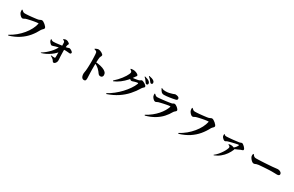

<svg xmlns="http://www.w3.org/2000/svg" viewBox="269 -2800 7372 4819"><g transform="rotate(30 3955.0 -391.0)"><path d="M174 17Q275 -36 361.5 -108Q448 -180 516.5 -263Q585 -346 629.5 -432.5Q674 -519 691 -600Q693 -605 690.5 -607.5Q688 -610 684 -610Q665 -610 637.5 -606.5Q610 -603 577 -597.5Q544 -592 509.5 -585Q475 -578 444 -571Q413 -564 387.5 -557.5Q362 -551 348 -546Q332 -541 313 -528Q294 -515 275 -515Q251 -515 227 -534.5Q203 -554 184.5 -580Q166 -606 161 -626Q156 -647 155.5 -663.5Q155 -680 156 -699L169 -705Q192 -683 213.5 -668Q235 -653 263 -653Q284 -653 316.5 -654.5Q349 -656 386.5 -659Q424 -662 463 -666.5Q502 -671 537 -675Q572 -679 599 -683Q626 -687 639 -690Q662 -696 676 -703.5Q690 -711 701 -716.5Q712 -722 727 -722Q746 -722 773 -707Q800 -692 826.5 -669Q853 -646 870.5 -623.5Q888 -601 888 -587Q888 -569 875.5 -554.5Q863 -540 848 -527Q833 -514 824 -498Q762 -377 676.5 -275Q591 -173 471 -94Q351 -15 184 36Z M1105 -6Q1167 -44 1219 -87.5Q1271 -131 1314 -177Q1357 -223 1389 -269.5Q1421 -316 1442 -361L1526 -367V-282Q1499 -241 1458 -199Q1417 -157 1363.5 -118.5Q1310 -80 1247 -48Q1184 -16 1112 5ZM1509 57Q1491 57 1483 47Q1475 37 1467 22.5Q1459 8 1444 -6Q1428 -22 1409 -33.5Q1390 -45 1361 -61L1364 -72Q1394 -69 1420 -67Q1446 -65 1467 -65Q1483 -65 1485 -84Q1486 -97 1486 -126.5Q1486 -156 1485.5 -197.5Q1485 -239 1484.5 -288.5Q1484 -338 1484 -391Q1484 -396 1483.5 -417Q1483 -438 1482.5 -463Q1482 -488 1481 -507Q1481 -520 1478 -527.5Q1475 -535 1467 -542Q1455 -552 1444.5 -558Q1434 -564 1423 -569L1422 -577Q1436 -584 1456.5 -592Q1477 -600 1497 -600Q1523 -600 1548.5 -588.5Q1574 -577 1590 -563Q1606 -549 1606 -539Q1606 -526 1598.5 -518Q1591 -510 1587 -492Q1582 -468 1580 -447.5Q1578 -427 1577 -412Q1576 -400 1576 -369.5Q1576 -339 1576.5 -300Q1577 -261 1578.5 -222Q1580 -183 1581 -154Q1582 -137 1584.5 -109.5Q1587 -82 1587 -52Q1587 -23 1574.5 2Q1562 27 1544.5 42Q1527 57 1509 57ZM1254 -293Q1238 -293 1219.5 -308Q1201 -323 1186.5 -341.5Q1172 -360 1167 -374Q1163 -386 1161 -396.5Q1159 -407 1159 -424L1167 -428Q1184 -414 1201.5 -405Q1219 -396 1243 -396Q1271 -396 1308 -399.5Q1345 -403 1384.5 -408.5Q1424 -414 1462.5 -419.5Q1501 -425 1534 -428Q1573 -432 1598 -437.5Q1623 -443 1637.5 -448Q1652 -453 1659.5 -456.5Q1667 -460 1671 -460Q1685 -460 1703.5 -452.5Q1722 -445 1739 -433.5Q1756 -422 1767.5 -409.5Q1779 -397 1779 -386Q1779 -370 1769 -359Q1759 -348 1741 -348Q1717 -348 1668.5 -354.5Q1620 -361 1533 -354Q1473 -350 1426.5 -339.5Q1380 -329 1346 -320Q1317 -312 1293 -302.5Q1269 -293 1254 -293Z M2384 54Q2356 54 2336 37Q2316 20 2306 -11Q2296 -42 2296 -84Q2296 -105 2301 -126.5Q2306 -148 2310 -182Q2313 -210 2315 -245.5Q2317 -281 2318 -318Q2319 -355 2319.5 -387Q2320 -419 2320 -440Q2320 -471 2319 -509Q2318 -547 2316.5 -583.5Q2315 -620 2313 -650Q2311 -680 2307 -697Q2302 -722 2279.5 -733Q2257 -744 2229 -751L2228 -765Q2250 -777 2276 -787.5Q2302 -798 2326 -798Q2345 -798 2370 -789.5Q2395 -781 2419 -767.5Q2443 -754 2458 -739Q2473 -724 2473 -711Q2473 -695 2467 -684Q2461 -673 2454 -661Q2447 -649 2444 -630Q2441 -609 2438.5 -582Q2436 -555 2435 -522.5Q2434 -490 2433 -453Q2432 -407 2431.5 -363Q2431 -319 2431.5 -277Q2432 -235 2433.5 -197.5Q2435 -160 2436 -129Q2437 -89 2438.5 -63.5Q2440 -38 2440 -28Q2440 16 2428.5 35Q2417 54 2384 54ZM2697 -234Q2670 -234 2654 -244.5Q2638 -255 2624 -274Q2610 -293 2591.5 -318Q2573 -343 2542 -372Q2518 -394 2487 -414.5Q2456 -435 2408 -456V-488Q2492 -483 2566 -465Q2640 -447 2685 -420Q2721 -399 2741.5 -373Q2762 -347 2762 -302Q2762 -275 2745 -254.5Q2728 -234 2697 -234Z M3799 -639Q3787 -639 3776.5 -648Q3766 -657 3754 -674Q3741 -695 3720.5 -722Q3700 -749 3664 -780L3673 -793Q3716 -783 3752 -769Q3788 -755 3812 -733Q3827 -719 3833 -705.5Q3839 -692 3839 -678Q3839 -662 3828 -650.5Q3817 -639 3799 -639ZM3037 58Q3132 6 3220.5 -64Q3309 -134 3384.5 -214.5Q3460 -295 3517.5 -379Q3575 -463 3606 -543Q3614 -563 3594 -563Q3586 -563 3571.5 -560.5Q3557 -558 3540 -554Q3523 -550 3507.5 -545.5Q3492 -541 3482 -537Q3466 -532 3453.5 -528Q3441 -524 3425 -524Q3413 -524 3393.5 -538.5Q3374 -553 3353 -571L3372 -610Q3388 -608 3398.5 -607.5Q3409 -607 3420 -607Q3431 -607 3455 -610Q3479 -613 3506.5 -617.5Q3534 -622 3557.5 -626.5Q3581 -631 3591 -635Q3610 -642 3626 -656Q3642 -670 3660 -670Q3671 -670 3694.5 -660.5Q3718 -651 3742.5 -636Q3767 -621 3784.5 -603.5Q3802 -586 3802 -569Q3802 -554 3791 -543.5Q3780 -533 3766.5 -522.5Q3753 -512 3744 -496Q3669 -368 3571.5 -259.5Q3474 -151 3346 -66.5Q3218 18 3049 76ZM3026 -304Q3074 -346 3118 -392.5Q3162 -439 3198 -486Q3234 -533 3260.5 -575.5Q3287 -618 3301 -651.5Q3315 -685 3315 -705Q3315 -720 3299.5 -737Q3284 -754 3261 -768L3263 -780Q3277 -784 3293 -787Q3309 -790 3335 -789Q3373 -789 3408.5 -776.5Q3444 -764 3468 -746.5Q3492 -729 3492 -715Q3492 -699 3483.5 -691Q3475 -683 3462 -663Q3417 -591 3352 -518.5Q3287 -446 3207 -385Q3127 -324 3037 -287ZM3893 -712Q3878 -712 3867.5 -722Q3857 -732 3843 -751Q3830 -768 3811 -790.5Q3792 -813 3751 -846L3759 -858Q3803 -850 3838 -838.5Q3873 -827 3894 -811Q3913 -798 3921 -782.5Q3929 -767 3929 -749Q3929 -732 3919.5 -722Q3910 -712 3893 -712Z M4145 43Q4239 -7 4314.5 -67.5Q4390 -128 4447 -193Q4504 -258 4542 -322.5Q4580 -387 4599 -444Q4604 -462 4588 -461Q4574 -461 4544 -456.5Q4514 -452 4476.5 -444.5Q4439 -437 4401 -429Q4363 -421 4330.5 -412.5Q4298 -404 4279 -399Q4257 -392 4240.5 -381.5Q4224 -371 4208 -371Q4185 -371 4162 -389Q4139 -407 4122 -430Q4105 -453 4100 -470Q4095 -488 4093.5 -503.5Q4092 -519 4093 -537L4106 -544Q4130 -521 4149 -508Q4168 -495 4198 -495Q4216 -495 4253 -498.5Q4290 -502 4336.5 -507Q4383 -512 4429.5 -518Q4476 -524 4516.5 -530Q4557 -536 4580 -541Q4609 -546 4624.5 -558Q4640 -570 4658 -570Q4675 -570 4698 -558Q4721 -546 4743 -528Q4765 -510 4780 -490Q4795 -470 4795 -453Q4795 -439 4782 -427Q4769 -415 4752 -400.5Q4735 -386 4722 -363Q4676 -279 4602 -196.5Q4528 -114 4418 -47Q4308 20 4155 62ZM4313 -629Q4264 -629 4234 -658.5Q4204 -688 4177 -746L4186 -754Q4217 -735 4245.5 -731Q4274 -727 4299 -727Q4358 -727 4403 -738Q4448 -749 4478 -758Q4502 -765 4516.5 -771Q4531 -777 4539.5 -781Q4548 -785 4554 -785Q4609 -785 4641 -768Q4673 -751 4673 -718Q4673 -703 4664 -691.5Q4655 -680 4631 -674Q4600 -667 4559 -659Q4518 -651 4473.5 -644.5Q4429 -638 4387.5 -633.5Q4346 -629 4313 -629Z M5104 17Q5205 -36 5291.5 -108Q5378 -180 5446.5 -263Q5515 -346 5559.5 -432.5Q5604 -519 5621 -600Q5623 -605 5620.5 -607.5Q5618 -610 5614 -610Q5595 -610 5567.5 -606.5Q5540 -603 5507 -597.5Q5474 -592 5439.5 -585Q5405 -578 5374 -571Q5343 -564 5317.5 -557.5Q5292 -551 5278 -546Q5262 -541 5243 -528Q5224 -515 5205 -515Q5181 -515 5157 -534.5Q5133 -554 5114.5 -580Q5096 -606 5091 -626Q5086 -647 5085.5 -663.5Q5085 -680 5086 -699L5099 -705Q5122 -683 5143.5 -668Q5165 -653 5193 -653Q5214 -653 5246.5 -654.5Q5279 -656 5316.5 -659Q5354 -662 5393 -666.5Q5432 -671 5467 -675Q5502 -679 5529 -683Q5556 -687 5569 -690Q5592 -696 5606 -703.5Q5620 -711 5631 -716.5Q5642 -722 5657 -722Q5676 -722 5703 -707Q5730 -692 5756.5 -669Q5783 -646 5800.5 -623.5Q5818 -601 5818 -587Q5818 -569 5805.5 -554.5Q5793 -540 5778 -527Q5763 -514 5754 -498Q5692 -377 5606.5 -275Q5521 -173 5401 -94Q5281 -15 5114 36Z M6468 -343Q6492 -361 6512.5 -381.5Q6533 -402 6547.5 -422.5Q6562 -443 6570 -461Q6576 -474 6573 -478.5Q6570 -483 6559 -483Q6550 -483 6526.5 -478Q6503 -473 6470 -466Q6437 -459 6402 -450Q6367 -441 6335.5 -433Q6304 -425 6283 -418Q6261 -412 6246 -400.5Q6231 -389 6211 -389Q6195 -389 6175.5 -402Q6156 -415 6140 -434Q6124 -453 6118 -470Q6114 -482 6113 -499Q6112 -516 6115 -535L6123 -538Q6142 -519 6154 -513.5Q6166 -508 6184 -508Q6205 -508 6235 -510Q6265 -512 6300.5 -515Q6336 -518 6372.5 -521.5Q6409 -525 6442.5 -529.5Q6476 -534 6502.5 -537.5Q6529 -541 6544 -542Q6570 -546 6584.5 -554.5Q6599 -563 6616 -563Q6629 -563 6649 -550Q6669 -537 6689.5 -517Q6710 -497 6724 -476.5Q6738 -456 6738 -441Q6738 -425 6724.5 -417.5Q6711 -410 6695.5 -406.5Q6680 -403 6670 -399Q6649 -389 6618.5 -375Q6588 -361 6552.5 -346Q6517 -331 6479 -316ZM6143 50Q6197 10 6242 -43Q6287 -96 6321 -149.5Q6355 -203 6373 -245.5Q6391 -288 6391 -306Q6391 -325 6375.5 -337.5Q6360 -350 6336 -361L6337 -370Q6348 -374 6362.5 -377.5Q6377 -381 6393 -381Q6438 -381 6469 -369Q6500 -357 6510 -349Q6519 -342 6523 -333Q6527 -324 6522 -313Q6491 -237 6440.5 -165.5Q6390 -94 6318.5 -35.5Q6247 23 6152 61Z M7120 -262Q7098 -262 7072 -281.5Q7046 -301 7024 -329Q7002 -357 6992 -383Q6985 -402 6986.5 -424Q6988 -446 6991 -465L7007 -470Q7023 -450 7036.5 -435Q7050 -420 7067.5 -412Q7085 -404 7113 -404Q7141 -404 7181.5 -405.5Q7222 -407 7268.5 -409Q7315 -411 7362.5 -414Q7410 -417 7453 -420Q7496 -423 7529 -425.5Q7562 -428 7578 -429Q7628 -433 7664 -438.5Q7700 -444 7719 -444Q7752 -444 7779 -433Q7806 -422 7822 -404Q7838 -386 7838 -362Q7838 -338 7818.5 -326.5Q7799 -315 7766 -315Q7736 -315 7704 -316.5Q7672 -318 7617 -318Q7593 -318 7556.5 -316.5Q7520 -315 7476.5 -312.5Q7433 -310 7390.5 -307Q7348 -304 7311.5 -301Q7275 -298 7252 -296Q7214 -292 7192.5 -284Q7171 -276 7155.5 -269Q7140 -262 7120 -262Z"/></g></svg>

Font: Noto Serif JP ExtraBold
Style: Regular
Weight: 800
Designer: Ryoko NISHIZUKA 西塚涼子 (kana & ideographs); Frank Grießhammer (Latin, Greek & Cyrillic); Wenlong ZHANG 张文龙 (bopomofo); San
Foundry: Adobe
Version: Version 2.003-H1;hotconv 1.1.1;makeotfexe 2.6.0